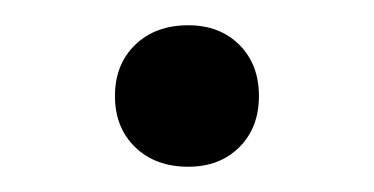

<svg xmlns="http://www.w3.org/2000/svg" viewBox="-20 -293 296 152"><path d="M129 -161Q103 -161 87 -176.5Q71 -192 71 -217Q71 -242 87 -257.5Q103 -273 129 -273Q154 -273 169.5 -257.5Q185 -242 185 -217Q185 -192 169.5 -176.5Q154 -161 129 -161Z"/></svg>

Font: EauTest Medium
Style: Regular
Weight: 500
Designer: Christian Thalmann (Catharsis Fonts)
Version: Version 0.001;PS 000.001;hotconv 1.0.88;makeotf.lib2.5.64775